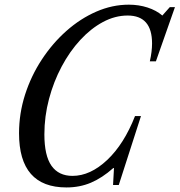

<svg xmlns="http://www.w3.org/2000/svg" viewBox="-20 -792 769 822"><path d="M264.5 10.5Q61.5 10.5 61.5 -221.5Q61.5 -306 87.2 -386.5Q113 -467 158.8 -536.8Q204.5 -606.5 264.2 -659.5Q324 -712.5 392.2 -742.2Q460.5 -772 531.5 -772Q574 -772 611.8 -759.8Q649.5 -747.5 675 -725.5L707 -761.5H729L647.5 -529.5H621.5Q631 -571.5 631 -606Q631 -725.5 526.5 -725.5Q472.5 -725.5 420.8 -697.8Q369 -670 323.8 -621Q278.5 -572 244 -507.2Q209.5 -442.5 189.8 -368.2Q170 -294 170 -216.5Q170 -125.5 200.5 -82.2Q231 -39 290.5 -39Q366.5 -39 438.8 -107Q511 -175 558 -295H583.5L488.5 0H464L468 -72.5H465Q417 -30 369.2 -9.8Q321.5 10.5 264.5 10.5Z"/></svg>

Font: Libre Caslon Condensed Medium Italic
Style: Regular
Weight: 500
Italic angle: -22.583°
Designer: Pablo Impallari, Rodrigo Fuenzalida, Katja Schimmel, Ertekin Erdin
Foundry: Pablo Impallari, Rodrigo Fuenzalida
Version: Version 2.000; ttfautohint (v1.8.4.7-5d5b);gftools[0.9.33]